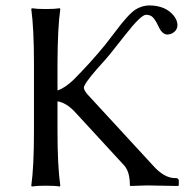

<svg xmlns="http://www.w3.org/2000/svg" viewBox="-20 -678 677 701"><path d="M523.9 -658.2Q585.4 -658.2 615.7 -619.1Q627.4 -603 627.9 -587.9Q627.9 -564.5 605 -554.7Q598.1 -552.2 591.8 -551.8Q572.3 -551.8 559.1 -580.6Q544.4 -612.3 532.7 -619.1Q524.4 -624 513.2 -624Q494.6 -624 437 -550.3Q390.6 -491.2 383.8 -482.9Q366.2 -461.4 335 -427.2Q287.6 -373 286.1 -357.9Q287.1 -347.7 299.8 -333L539.1 -73.2Q578.6 -28.8 617.2 -27.8H624Q631.3 -26.4 632.8 -20V-1L629.9 1Q628.9 1 516.1 -1L456.1 1L454.1 -1V-6.8Q453.1 -51.3 434.1 -73.2L252 -271Q221.7 -302.7 189.9 -308.1V-200.2Q189.9 -71.3 200.2 0L198.2 2.9Q180.2 0 147 0Q114.3 0 96.2 2.9L94.2 0Q104 -68.4 104 -200.2V-444.8Q104 -573.7 94.2 -645L96.2 -647.9Q114.3 -645 147 -645Q179.7 -645 198.2 -647.9L200.2 -645Q190.4 -578.1 189.9 -444.8V-347.7Q215.8 -356 248 -386.2Q313 -451.7 363.8 -514.2Q376 -529.3 398.9 -559.6Q447.3 -625 474.6 -643.1Q498.5 -657.7 523.9 -658.2Z"/></svg>

Font: Linux Biolinum O
Style: Regular
Weight: 400
Designer: Philipp H. Poll
Foundry: Philipp H. Poll
Version: Version 1.0.4